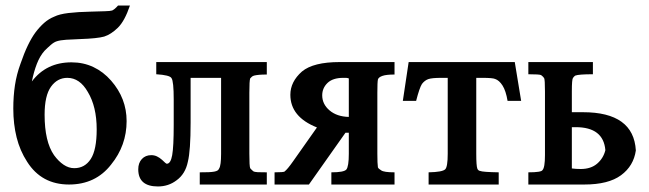

<svg xmlns="http://www.w3.org/2000/svg" viewBox="-20 -666 2344 693"><path d="M141 -483Q124 -464 113 -435.5Q102 -407 95 -372Q147 -441 238 -441Q281 -441 317 -424Q353 -407 381 -375Q437 -311 437 -229Q437 -141 381 -72Q325 0 229 0Q130 0 78 -82Q52 -122 40 -170Q28 -218 28 -274Q28 -319 34 -358.5Q40 -398 54 -436Q67 -474 80.5 -502Q94 -530 108 -549Q123 -569 139.5 -583.5Q156 -598 176 -606Q194 -615 227 -619Q260 -623 308 -624Q340 -625 359 -625.5Q378 -626 384 -628L382 -627Q392 -630 406 -646H449Q430 -590 405.5 -566Q381 -542 356 -534Q331 -527 270 -525Q240 -524 218.5 -522.5Q197 -521 185 -517Q175 -514 163.5 -504Q152 -494 141 -483ZM223 -385Q187 -385 164 -353Q141 -321 141 -252Q141 -155 175 -106Q191 -84 209.5 -71.5Q228 -59 248 -59Q286 -59 307.5 -92Q329 -125 329 -199Q329 -281 297 -334Q268 -385 223 -385Z M544 -442H943V-397Q926 -397 915.5 -396Q905 -395 898.5 -393.5Q892 -392 889 -389Q886 -386 883 -383Q880 -375 880 -331V-111Q880 -66 883 -59L882 -60Q884 -58 887 -54.5Q890 -51 894 -48Q899 -45 910.5 -44.5Q922 -44 943 -44V0H701V-44Q720 -44 732.5 -44.5Q745 -45 753 -46.5Q761 -48 765 -50.5Q769 -53 771 -58Q778 -69 778 -111V-385H668V-224Q668 -173 665.5 -137.5Q663 -102 658 -82Q649 -38 617 -15Q588 7 550 7Q479 7 479 -55Q479 -78 492 -92Q505 -106 526 -106Q537 -106 546.5 -101.5Q556 -97 565 -89Q579 -75 582 -75Q596 -75 601.5 -106Q607 -137 607 -215V-307Q607 -373 599 -384Q593 -395 544 -398Z M1404 -442V-397Q1374 -397 1360 -392Q1346 -387 1344 -379Q1343 -374 1342.5 -362.5Q1342 -351 1342 -331V-111Q1342 -94 1342.5 -81Q1343 -68 1344 -62Q1346 -57 1356 -51Q1366 -44 1404 -44V0H1176V-44Q1221 -44 1230 -54Q1239 -65 1239 -111V-187H1227L1095 0H971V-44Q1003 -44 1008 -47H1007Q1017 -54 1038 -84L1124 -206Q1028 -244 1028 -324Q1028 -371 1070 -408Q1111 -442 1206 -442ZM1239 -244V-383Q1233 -385 1228.5 -385Q1224 -385 1219 -385Q1181 -385 1162 -366.5Q1143 -348 1143 -322Q1143 -290 1169.5 -267.5Q1196 -245 1239 -244Z M1455 -442H1838L1861 -302H1812Q1806 -338 1794 -357Q1782 -376 1767 -381Q1758 -385 1721 -385H1699V-111Q1699 -89 1700 -75.5Q1701 -62 1703 -57Q1706 -50 1713 -49Q1722 -45 1780 -44V0H1527V-44Q1577 -45 1587 -55Q1596 -64 1596 -111V-385H1573Q1539 -385 1526 -380.5Q1513 -376 1503 -363Q1494 -349 1482 -302H1434Z M2044 -261H2079Q2082 -261 2084 -261Q2267 -261 2275 -123Q2267 -67 2221.5 -33.5Q2176 0 2089 0H1887V-44Q1934 -44 1938 -52Q1947 -61 1947 -106V-336Q1947 -379 1944 -384Q1941 -389 1933 -395Q1927 -398 1887 -398V-442H2120V-398Q2068 -398 2056 -393Q2055 -392 2052.5 -390Q2050 -388 2048 -384Q2044 -380 2044 -336ZM2044 -58Q2051 -57 2059.5 -56.5Q2068 -56 2076 -56Q2113 -56 2135.5 -75.5Q2158 -95 2165 -124Q2158 -207 2058 -207H2044Z"/></svg>

Font: New Athena Unicode
Style: Bold
Weight: 700
Designer: J. Rusten 1997; rev. by R. Hancock 2001, 2002, rev. by D. Mastronarde 2002-2021
Foundry: Society for Classical Studies (formerly American Philological Association)
Version: Version 5.008